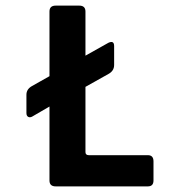

<svg xmlns="http://www.w3.org/2000/svg" viewBox="-20 -663 640 683"><path d="M506 0H178Q156 0 156 -21V-284L94 -248Q86 -244 80 -247.5Q74 -251 74 -261V-326Q74 -346 94 -357L156 -392V-622Q156 -643 178 -643H262Q284 -643 284 -622V-465L366 -511Q386 -520 386 -499V-432Q386 -411 366 -400L284 -354V-122Q284 -111 296 -111H506Q526 -111 526 -89V-21Q526 0 506 0Z"/></svg>

Font: RajdhaniMono
Style: Bold
Weight: 700
Monospace: yes
Designer: Satya Rajpurohit, Jyotish Sonowal
Foundry: Indian Type Foundry
Version: Version 1.201;PS 1.0;hotconv 1.0.78;makeotf.lib2.5.61930; tt